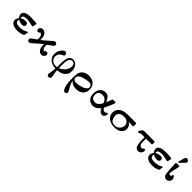

<svg xmlns="http://www.w3.org/2000/svg" viewBox="434 -2550 4660 4660"><g transform="rotate(45 2764.0 -220.0)"><path d="M64 -131Q64 -184 106 -236Q64 -283 64 -342Q64 -386 115 -420.5Q166 -455 296 -455H304Q393 -455 439 -451Q485 -447 496 -442Q507 -437 507 -427Q507 -413 490 -345Q487 -332 482.5 -327Q478 -322 469 -322Q460 -322 383 -339.5Q306 -357 265 -357Q176 -357 148 -331Q128 -311 128 -283Q128 -276 134 -260Q194 -300 279 -300Q319 -300 334.5 -279Q350 -258 350 -236Q350 -213 333.5 -192.5Q317 -172 280 -172Q194 -172 134 -212Q128 -194 128 -186Q128 -176 129 -170Q134 -142 147.5 -124.5Q161 -107 184 -99.5Q207 -92 226 -90Q245 -88 275 -88Q355 -92 395 -105Q434 -118 476 -143Q486 -149 495 -149Q507 -149 507 -134Q507 -133 492 -62Q488 -45 486.5 -41Q485 -37 478.5 -31.5Q472 -26 456 -20Q373 11 285 11H282Q183 11 123.5 -28Q64 -67 64 -131Z M619 -372Q619 -405 643.5 -430Q668 -455 706 -455Q769 -455 808.5 -402Q848 -349 848 -258Q848 -236 847 -225Q910 -272 977.5 -333.5Q1045 -395 1081.5 -425.5Q1118 -456 1139 -456Q1162 -456 1179.5 -438.5Q1197 -421 1197 -398Q1197 -391 1194.5 -383.5Q1192 -376 1189.5 -371.5Q1187 -367 1180.5 -360.5Q1174 -354 1171.5 -352Q1169 -350 1162 -344L1154 -338Q1126 -317 1098.5 -298Q1071 -279 1062.5 -274Q1054 -269 1046 -259.5Q1038 -250 1037.5 -243.5Q1037 -237 1037 -219Q1037 -114 1109 -96Q1122 -134 1160 -134Q1181 -134 1197 -120Q1213 -106 1213 -80Q1213 -44 1186 -16.5Q1159 11 1118 11Q1057 11 1020 -40.5Q983 -92 983 -179Q983 -206 984 -219Q952 -196 915.5 -165Q879 -134 837 -96Q795 -58 785 -49Q738 -8 723.5 1.5Q709 11 693 11Q670 11 653 -6.5Q636 -24 636 -47Q636 -54 638.5 -61.5Q641 -69 643.5 -73.5Q646 -78 652.5 -84.5Q659 -91 661.5 -93Q664 -95 672 -101L679 -107Q704 -125 727.5 -141Q751 -157 761 -164.5Q771 -172 780 -178Q789 -184 791 -190.5Q793 -197 794 -203.5Q795 -210 795 -225Q795 -339 716 -356Q704 -322 668 -322Q648 -322 633.5 -335.5Q619 -349 619 -372Z M1325 -224Q1325 -317 1379 -388.5Q1433 -460 1476 -460Q1500 -460 1517 -441Q1534 -422 1534 -399Q1534 -392 1532.5 -386.5Q1531 -381 1528.5 -376.5Q1526 -372 1523.5 -368Q1521 -364 1517 -361.5Q1513 -359 1510 -357Q1507 -355 1503 -353Q1499 -351 1497 -350.5Q1495 -350 1492 -349L1489 -348Q1443 -332 1413 -292Q1383 -252 1383 -200Q1383 -130 1432.5 -86Q1482 -42 1556 -42Q1572 -42 1600 -46V-138Q1600 -175 1600.5 -201Q1601 -227 1604.5 -263Q1608 -299 1613.5 -323.5Q1619 -348 1630 -375Q1641 -402 1656 -418Q1671 -434 1694 -444.5Q1717 -455 1746 -455Q1826 -455 1875.5 -391.5Q1925 -328 1925 -225Q1925 -124 1849 -62Q1773 0 1653 5Q1657 63 1664.5 110.5Q1672 158 1677.5 182.5Q1683 207 1683 216Q1683 240 1665.5 255.5Q1648 271 1625 271Q1601 271 1584 255.5Q1567 240 1567 216Q1567 209 1572 183.5Q1577 158 1584.5 109.5Q1592 61 1596 5Q1478 1 1401.5 -61Q1325 -123 1325 -224ZM1648 -176Q1648 -107 1650 -61Q1670 -69 1691.5 -81Q1713 -93 1741.5 -116Q1770 -139 1792 -166Q1814 -193 1829.5 -232.5Q1845 -272 1845 -315Q1845 -369 1819.5 -392.5Q1794 -416 1762 -416Q1683 -416 1659 -316Q1648 -266 1648 -176Z M2053 -110V-211Q2053 -324 2120 -387Q2187 -450 2300 -450Q2412 -450 2479.5 -387Q2547 -324 2547 -222Q2547 -120 2480 -57.5Q2413 5 2299 5Q2169 5 2096 -85Q2111 -18 2143.5 44.5Q2176 107 2200 145Q2224 183 2224 200Q2224 224 2206 240Q2188 256 2166 256Q2121 256 2087 166Q2072 125 2064 73.5Q2056 22 2054.5 -14Q2053 -50 2053 -110ZM2095 -184Q2095 -152 2117.5 -127.5Q2140 -103 2198 -103Q2228 -103 2275 -111.5Q2322 -120 2375.5 -137Q2429 -154 2467 -186.5Q2505 -219 2505 -260Q2505 -291 2483 -316Q2461 -341 2403 -341Q2381 -341 2337.5 -334Q2294 -327 2236 -311.5Q2178 -296 2136.5 -262.5Q2095 -229 2095 -184Z M2675 -223Q2675 -335 2733.5 -392.5Q2792 -450 2870 -450Q2907 -450 2937 -434.5Q2967 -419 2988 -390Q3009 -361 3020.5 -340Q3032 -319 3045 -288Q3058 -317 3068.5 -343.5Q3079 -370 3084.5 -385Q3090 -400 3095 -413.5Q3100 -427 3102.5 -433Q3105 -439 3109.5 -443.5Q3114 -448 3118 -449Q3122 -450 3130 -450H3191Q3217 -450 3217 -435Q3217 -421 3179.5 -328Q3142 -235 3111 -179Q3102 -161 3102 -157Q3102 -143 3128.5 -118Q3155 -93 3188 -93Q3218 -93 3228 -109.5Q3238 -126 3254 -126Q3277 -126 3277 -105Q3277 -69 3254 -32Q3231 5 3186 5Q3116 5 3065 -105Q3046 -82 3034 -70Q3022 -58 2996 -37Q2970 -16 2939 -5.5Q2908 5 2872 5Q2793 5 2734 -52Q2675 -109 2675 -223ZM2723 -222Q2723 -93 2866 -93Q2933 -93 2991 -183Q3014 -218 3014 -230Q3014 -234 3009 -246Q3004 -258 2992.5 -276Q2981 -294 2965 -310.5Q2949 -327 2923 -339Q2897 -351 2867 -351Q2801 -351 2762 -323.5Q2723 -296 2723 -222Z M3330 -220Q3330 -249 3337.5 -277.5Q3345 -306 3365.5 -337.5Q3386 -369 3418.5 -392Q3451 -415 3505.5 -430Q3560 -445 3630 -445H3907Q3922 -444 3926 -437Q3930 -430 3930 -411V-367Q3930 -344 3926.5 -337.5Q3923 -331 3910 -331Q3905 -331 3853 -335Q3801 -339 3769 -340Q3862 -281 3862 -184Q3862 -103 3798.5 -49Q3735 5 3619 5Q3486 5 3408 -57.5Q3330 -120 3330 -220ZM3429 -221Q3429 -179 3446 -129.5Q3463 -80 3499 -55Q3528 -34 3586 -34Q3632 -34 3669 -52.5Q3706 -71 3727 -99Q3748 -127 3758.5 -156Q3769 -185 3769 -209Q3769 -264 3724.5 -306Q3680 -348 3606 -348Q3512 -348 3470.5 -308.5Q3429 -269 3429 -221Z M4098 -338Q4098 -350 4112 -377Q4126 -404 4139 -419Q4164 -445 4197 -445H4536Q4551 -445 4557 -440Q4563 -435 4563 -419V-399Q4563 -360 4559 -353Q4555 -346 4532 -346H4354V-228Q4354 -166 4377.5 -137.5Q4401 -109 4430 -109Q4457 -109 4477 -128Q4497 -147 4512 -147Q4539 -147 4539 -104Q4539 -60 4507 -27.5Q4475 5 4429 5Q4391 5 4365.5 -16Q4340 -37 4327.5 -75.5Q4315 -114 4310.5 -155Q4306 -196 4306 -250V-346H4199Q4170 -346 4149.5 -331Q4129 -316 4121 -316Q4112 -316 4105 -323Q4098 -330 4098 -338Z M4692 -131Q4692 -184 4734 -236Q4692 -283 4692 -342Q4692 -386 4743 -420.5Q4794 -455 4924 -455H4932Q5021 -455 5067 -451Q5113 -447 5124 -442Q5135 -437 5135 -427Q5135 -413 5118 -345Q5115 -332 5110.5 -327Q5106 -322 5097 -322Q5088 -322 5011 -339.5Q4934 -357 4893 -357Q4804 -357 4776 -331Q4756 -311 4756 -283Q4756 -276 4762 -260Q4822 -300 4907 -300Q4947 -300 4962.5 -279Q4978 -258 4978 -236Q4978 -213 4961.5 -192.5Q4945 -172 4908 -172Q4822 -172 4762 -212Q4756 -194 4756 -186Q4756 -176 4757 -170Q4762 -142 4775.5 -124.5Q4789 -107 4812 -99.5Q4835 -92 4854 -90Q4873 -88 4903 -88Q4983 -92 5023 -105Q5062 -118 5104 -143Q5114 -149 5123 -149Q5135 -149 5135 -134Q5135 -133 5120 -62Q5116 -45 5114.5 -41Q5113 -37 5106.5 -31.5Q5100 -26 5084 -20Q5001 11 4913 11H4910Q4811 11 4751.5 -28Q4692 -67 4692 -131Z M5280 -428Q5280 -441 5286 -445.5Q5292 -450 5305 -450H5380Q5404 -450 5404 -432Q5404 -423 5378.5 -307.5Q5353 -192 5353 -179Q5353 -159 5365.5 -144Q5378 -129 5397 -129Q5412 -129 5423.5 -140Q5435 -151 5435 -167Q5435 -193 5449 -193Q5464 -193 5487.5 -166Q5511 -139 5511 -100Q5511 -57 5479.5 -24Q5448 9 5402 9Q5317 9 5300 -109Q5297 -130 5292 -209.5Q5287 -289 5284 -358ZM5305 -500Q5341 -648 5354.5 -679.5Q5368 -711 5401 -711Q5427 -711 5447 -692.5Q5467 -674 5467 -652Q5467 -634 5451 -614.5Q5435 -595 5380 -542Q5346 -510 5325 -489Z"/></g></svg>

Font: CMU Serif
Style: Bold
Weight: 700
Version: Version 0.7.0